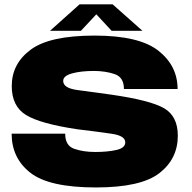

<svg xmlns="http://www.w3.org/2000/svg" viewBox="-20 -842 868 866"><path d="M412.5 3.5Q615.5 3.5 698.8 -61Q782 -125.5 782 -230Q782 -317.5 720.5 -353.5Q659 -389.5 482.5 -415Q389.5 -427.5 327.2 -436.2Q265 -445 265 -477Q265 -500 305.2 -511Q345.5 -522 403.5 -522Q454 -522 496.5 -508Q539 -494 539 -440.5H781Q781 -545 694.5 -613.2Q608 -681.5 406.5 -681.5Q204 -681.5 118.5 -618Q33 -554.5 33 -454Q33 -363 97 -323.5Q161 -284 328.5 -259Q424.5 -247.5 484.8 -238.5Q545 -229.5 545 -200Q545 -174.5 504.8 -165.5Q464.5 -156.5 410 -156.5Q355.5 -156.5 314.8 -170.8Q274 -185 274 -239H32.5Q32.5 -129 117 -62.8Q201.5 3.5 412.5 3.5ZM205.5 -703H345L414.5 -777.5L483.5 -703H622.5L488 -822.5H339Z"/></svg>

Font: Anybody SemiExpanded Black
Style: Regular
Weight: 900
Width: 6
Version: Version 1.113;gftools[0.9.25]